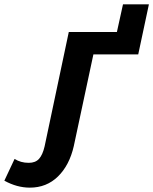

<svg xmlns="http://www.w3.org/2000/svg" viewBox="-168 -671 704 882"><path d="M-31 191Q-90 191 -148 159L-101 59Q-73 77 -36 77Q-5 77 11.5 58.5Q28 40 37 1L148 -524H369L397 -651H516L467 -421H261L171 0Q151 88 98.5 139.5Q46 191 -31 191Z"/></svg>

Font: Raleway-v4020
Style: Bold Italic
Weight: 700
Italic angle: -12°
Designer: Matt McInerney, Pablo Impallari, Rodrigo Fuenzalida
Foundry: Matt McInerney, Pablo Impallari, Rodrigo Fuenzalida
Version: Version 4.020;PS 004.020;hotconv 1.0.88;makeotf.lib2.5.64775